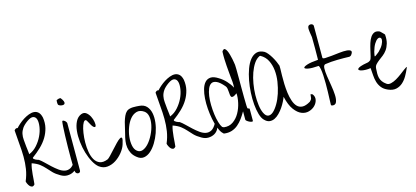

<svg xmlns="http://www.w3.org/2000/svg" viewBox="-62 -1215 3679 1699"><g transform="rotate(-15 1778.0 -365.5)"><path d="M335 -26.4Q295.9 -48.8 273.9 -71.8Q252 -94.7 232.4 -116.7Q212.9 -138.7 187.5 -158.7Q162.1 -178.7 117.2 -194.3Q110.4 -174.8 106.4 -148.4Q102.5 -122.1 100.1 -95.2Q97.7 -68.4 96.2 -44.4Q94.7 -20.5 92.8 -7.8Q80.1 7.8 68.4 5.9Q56.6 3.9 47.4 -6.3Q38.1 -16.6 31.7 -30.8Q25.4 -44.9 24.4 -52.7Q46.9 -105.5 55.2 -159.2Q63.5 -212.9 63 -269.5Q62.5 -326.2 56.6 -386.7Q50.8 -447.3 46.9 -513.7Q51.8 -521.5 60.1 -526.4Q68.4 -531.2 78.1 -527.3Q90.8 -542 111.3 -560.1Q131.8 -578.1 155.8 -593.3Q179.7 -608.4 205.6 -618.2Q231.4 -627.9 253.9 -626.5Q276.4 -625 293.5 -609.4Q310.5 -593.8 318.4 -558.6Q326.2 -507.8 315.4 -463.9Q304.7 -419.9 280.8 -380.4Q256.8 -340.8 220.7 -306.2Q184.6 -271.5 140.6 -239.3Q137.7 -233.4 143.1 -228Q148.4 -222.7 156.7 -218.3Q165 -213.9 173.8 -210.9Q182.6 -208 186.5 -207Q206.1 -193.4 229.5 -170.4Q252.9 -147.5 278.8 -123.5Q304.7 -99.6 331.5 -80.1Q358.4 -60.5 384.8 -55.2Q411.1 -49.8 436 -62.5Q460.9 -75.2 483.4 -116.2H499Q502.9 -86.9 489.7 -62Q476.6 -37.1 452.6 -23.4Q428.7 -9.8 397.5 -8.8Q366.2 -7.8 335 -26.4ZM109.4 -347.7Q110.4 -343.8 111.3 -333.5Q112.3 -323.2 113.8 -312Q115.2 -300.8 116.2 -291Q117.2 -281.2 117.2 -277.3Q159.2 -293.9 190.4 -329.1Q221.7 -364.3 241.2 -404.8Q260.7 -445.3 267.1 -485.8Q273.4 -526.4 266.6 -552.7Q259.8 -579.1 237.8 -585.4Q215.8 -591.8 178.7 -565.4Q143.6 -540 127.4 -516.1Q111.3 -492.2 106 -466.3Q100.6 -440.4 103.5 -411.6Q106.4 -382.8 109.4 -347.7Z M467.8 -23.4Q465.8 -29.3 464.8 -63Q463.9 -96.7 463.4 -144.5Q462.9 -192.4 463.9 -248.5Q464.8 -304.7 466.3 -354Q467.8 -403.3 470.2 -439.5Q472.7 -475.6 475.6 -485.4Q481.4 -488.3 488.3 -485.4Q495.1 -482.4 500.5 -477.5Q505.9 -472.7 509.8 -465.8Q513.7 -459 513.7 -454.1V-23.4Q513.7 -12.7 507.8 -7.3Q502 -2 493.7 -2Q485.4 -2 478 -7.3Q470.7 -12.7 467.8 -23.4ZM475.6 -637.7Q474.6 -640.6 474.1 -646Q473.6 -651.4 473.6 -657.7Q473.6 -664.1 474.1 -669.4Q474.6 -674.8 475.6 -676.8Q483.4 -680.7 493.2 -683.6Q502.9 -686.5 513.7 -684.6Q530.3 -663.1 534.7 -649.9Q539.1 -636.7 535.2 -629.4Q531.2 -622.1 522 -620.6Q512.7 -619.1 502.9 -621.1Q493.2 -623 484.9 -627.4Q476.6 -631.8 475.6 -637.7Z M683.6 -14.6Q658.2 -34.2 636.2 -74.2Q614.3 -114.3 599.6 -163.6Q585 -212.9 579.1 -266.6Q573.2 -320.3 578.1 -367.7Q583 -415 601.1 -450.7Q619.1 -486.3 652.3 -500Q679.7 -510.7 699.7 -495.6Q719.7 -480.5 732.4 -455.6Q745.1 -430.7 749.5 -404.3Q753.9 -377.9 749 -365.7Q744.1 -353.5 730 -363.8Q715.8 -374 691.4 -422.9Q680.7 -445.3 668.5 -438Q656.2 -430.7 646 -403.3Q635.7 -376 629.4 -334.5Q623 -293 622.6 -248Q622.1 -203.1 629.4 -160.6Q636.7 -118.2 654.3 -88.4Q671.9 -58.6 701.7 -47.4Q731.4 -36.1 775.4 -53.7Q784.2 -57.6 803.7 -78.1Q823.2 -98.6 846.2 -124Q869.1 -149.4 891.6 -172.9Q914.1 -196.3 929.2 -205.1Q944.3 -213.9 948.2 -202.6Q952.1 -191.4 937.5 -146.5Q926.8 -112.3 898.9 -77.6Q871.1 -43 835.4 -20Q799.8 2.9 759.8 7.3Q719.7 11.7 683.6 -14.6Z M1030.3 -7.8Q1002 -29.3 988.3 -55.2Q974.6 -81.1 970.2 -109.9Q965.8 -138.7 970.2 -169.4Q974.6 -200.2 983.4 -231.4Q989.3 -251 994.6 -278.3Q1000 -305.7 1007.8 -333.5Q1015.6 -361.3 1026.4 -385.3Q1037.1 -409.2 1052.7 -422.9Q1062.5 -431.6 1078.1 -436Q1093.8 -440.4 1110.4 -440.9Q1127 -441.4 1142.6 -440.4Q1158.2 -439.5 1168 -438.5Q1210.9 -435.5 1234.4 -409.7Q1257.8 -383.8 1265.6 -345.7Q1273.4 -307.6 1268.1 -260.7Q1262.7 -213.9 1246.6 -168.5Q1230.5 -123 1206.1 -83Q1181.6 -43 1152.8 -18.1Q1124 6.8 1092.3 11.7Q1060.5 16.6 1030.3 -7.8ZM1044.9 -61.5Q1069.3 -42 1097.7 -52.7Q1126 -63.5 1151.9 -92.8Q1177.7 -122.1 1198.2 -163.6Q1218.8 -205.1 1227.5 -246.6Q1236.3 -288.1 1230.5 -323.7Q1224.6 -359.4 1199.2 -377Q1163.1 -401.4 1130.9 -392.1Q1098.6 -382.8 1074.2 -354Q1049.8 -325.2 1033.7 -282.2Q1017.6 -239.3 1012.7 -196.3Q1007.8 -153.3 1015.1 -116.2Q1022.5 -79.1 1044.9 -61.5Z M1626 -26.4Q1586.9 -48.8 1564.9 -71.8Q1543 -94.7 1523.4 -116.7Q1503.9 -138.7 1478.5 -158.7Q1453.1 -178.7 1408.2 -194.3Q1401.4 -174.8 1397.5 -148.4Q1393.6 -122.1 1391.1 -95.2Q1388.7 -68.4 1387.2 -44.4Q1385.7 -20.5 1383.8 -7.8Q1371.1 7.8 1359.4 5.9Q1347.7 3.9 1338.4 -6.3Q1329.1 -16.6 1322.8 -30.8Q1316.4 -44.9 1315.4 -52.7Q1337.9 -105.5 1346.2 -159.2Q1354.5 -212.9 1354 -269.5Q1353.5 -326.2 1347.7 -386.7Q1341.8 -447.3 1337.9 -513.7Q1342.8 -521.5 1351.1 -526.4Q1359.4 -531.2 1369.1 -527.3Q1381.8 -542 1402.3 -560.1Q1422.9 -578.1 1446.8 -593.3Q1470.7 -608.4 1496.6 -618.2Q1522.5 -627.9 1544.9 -626.5Q1567.4 -625 1584.5 -609.4Q1601.6 -593.8 1609.4 -558.6Q1617.2 -507.8 1606.4 -463.9Q1595.7 -419.9 1571.8 -380.4Q1547.9 -340.8 1511.7 -306.2Q1475.6 -271.5 1431.6 -239.3Q1428.7 -233.4 1434.1 -228Q1439.5 -222.7 1447.8 -218.3Q1456.1 -213.9 1464.8 -210.9Q1473.6 -208 1477.5 -207Q1497.1 -193.4 1520.5 -170.4Q1543.9 -147.5 1569.8 -123.5Q1595.7 -99.6 1622.6 -80.1Q1649.4 -60.5 1675.8 -55.2Q1702.1 -49.8 1727.1 -62.5Q1752 -75.2 1774.4 -116.2H1790Q1793.9 -86.9 1780.8 -62Q1767.6 -37.1 1743.7 -23.4Q1719.7 -9.8 1688.5 -8.8Q1657.2 -7.8 1626 -26.4ZM1400.4 -347.7Q1401.4 -343.8 1402.3 -333.5Q1403.3 -323.2 1404.8 -312Q1406.2 -300.8 1407.2 -291Q1408.2 -281.2 1408.2 -277.3Q1450.2 -293.9 1481.4 -329.1Q1512.7 -364.3 1532.2 -404.8Q1551.8 -445.3 1558.1 -485.8Q1564.5 -526.4 1557.6 -552.7Q1550.8 -579.1 1528.8 -585.4Q1506.8 -591.8 1469.7 -565.4Q1434.6 -540 1418.5 -516.1Q1402.3 -492.2 1397 -466.3Q1391.6 -440.4 1394.5 -411.6Q1397.5 -382.8 1400.4 -347.7Z M1812.5 -23.4Q1795.9 -43.9 1782.7 -80.1Q1769.5 -116.2 1760.7 -161.1Q1752 -206.1 1748 -255.4Q1744.1 -304.7 1747.1 -350.1Q1750 -395.5 1760.7 -433.1Q1771.5 -470.7 1791.5 -492.7Q1811.5 -514.6 1841.3 -516.6Q1871.1 -518.6 1912.1 -492.2Q1946.3 -471.7 1974.1 -441.9Q2002 -412.1 2020.5 -377Q2020.5 -379.9 2021 -387.7Q2021.5 -395.5 2021.5 -403.8Q2021.5 -412.1 2021 -419.9Q2020.5 -427.7 2020.5 -430.7Q2019.5 -437.5 2017.1 -464.8Q2014.6 -492.2 2011.7 -522.9Q2008.8 -553.7 2006.8 -581.1Q2004.9 -608.4 2004.9 -615.2Q2003.9 -626 2003.4 -642.6Q2002.9 -659.2 2002.9 -675.3Q2002.9 -691.4 2003.4 -703.1Q2003.9 -714.8 2004.9 -714.8L2012.7 -722.7Q2022.5 -733.4 2031.7 -726.6Q2041 -719.7 2048.3 -704.1Q2055.7 -688.5 2061.5 -667Q2067.4 -645.5 2071.8 -625Q2076.2 -604.5 2078.1 -588.9Q2080.1 -573.2 2081.1 -569.3Q2082 -561.5 2082.5 -529.3Q2083 -497.1 2083 -453.1Q2083 -409.2 2083 -359.9Q2083 -310.5 2083.5 -268.6Q2084 -226.6 2085 -198.2Q2085.9 -169.9 2088.9 -168.9L2105.5 -162.1V-53.7Q2105.5 -43.9 2095.7 -44.9Q2085.9 -45.9 2074.2 -51.3Q2062.5 -56.6 2052.7 -64.5Q2043 -72.3 2043 -77.1V-154.3Q2025.4 -123 2004.4 -94.2Q1983.4 -65.4 1958 -43.9Q1932.6 -22.5 1900.4 -12.2Q1868.2 -2 1828.1 -7.8Q1826.2 -9.8 1820.3 -15.6Q1814.5 -21.5 1812.5 -23.4ZM1828.1 -69.3Q1829.1 -68.4 1835.4 -64.9Q1841.8 -61.5 1843.8 -61.5Q1891.6 -55.7 1927.7 -81.1Q1963.9 -106.4 1986.8 -147.5Q2009.8 -188.5 2020.5 -236.8Q2031.2 -285.2 2028.3 -323.2Q2004.9 -305.7 1992.7 -302.7Q1980.5 -299.8 1975.1 -306.2Q1969.7 -312.5 1968.3 -325.2Q1966.8 -337.9 1965.8 -353Q1964.8 -368.2 1962.4 -383.3Q1960 -398.4 1951.2 -408.2Q1914.1 -452.1 1885.7 -464.8Q1857.4 -477.5 1837.9 -467.3Q1818.4 -457 1806.2 -428.7Q1793.9 -400.4 1788.6 -362.3Q1783.2 -324.2 1784.2 -280.3Q1785.2 -236.3 1790.5 -195.3Q1795.9 -154.3 1805.7 -120.6Q1815.4 -86.9 1828.1 -69.3Z M2201.2 -36.1Q2181.6 -55.7 2169.9 -95.7Q2158.2 -135.7 2153.8 -186.5Q2149.4 -237.3 2152.3 -294.4Q2155.3 -351.6 2165.5 -405.8Q2175.8 -460 2192.9 -506.8Q2210 -553.7 2234.9 -584.5Q2259.8 -615.2 2291.5 -624.5Q2323.2 -633.8 2362.3 -613.3Q2376 -605.5 2391.1 -586.9Q2406.2 -568.4 2419.9 -545.4Q2433.6 -522.5 2443.8 -499.5Q2454.1 -476.6 2459 -460.9Q2460 -456.1 2459.5 -431.2Q2459 -406.2 2458 -371.1Q2457 -335.9 2458.5 -293.5Q2460 -251 2465.3 -210.4Q2470.7 -169.9 2482.4 -135.3Q2494.1 -100.6 2513.7 -80.6Q2533.2 -60.5 2563 -59.1Q2592.8 -57.6 2635.7 -83Q2651.4 -96.7 2654.3 -109.9Q2657.2 -123 2657.2 -132.3Q2657.2 -141.6 2659.2 -144.5Q2661.1 -147.5 2676.8 -139.6Q2696.3 -114.3 2689.9 -85.4Q2683.6 -56.6 2661.6 -34.7Q2639.6 -12.7 2606.4 -3.4Q2573.2 5.9 2538.6 -7.8Q2503.9 -21.5 2472.7 -63.5Q2441.4 -105.5 2422.9 -185.5Q2417 -168.9 2404.8 -144.5Q2392.6 -120.1 2376 -95.7Q2359.4 -71.3 2338.4 -49.8Q2317.4 -28.3 2294.9 -17.6Q2272.5 -6.8 2248.5 -9.3Q2224.6 -11.7 2201.2 -36.1ZM2210 -97.7Q2226.6 -62.5 2249 -59.6Q2271.5 -56.6 2294.9 -77.1Q2318.4 -97.7 2341.3 -136.7Q2364.3 -175.8 2380.4 -225.1Q2396.5 -274.4 2404.8 -328.6Q2413.1 -382.8 2407.7 -432.6Q2402.3 -482.4 2381.8 -523.4Q2361.3 -564.5 2319.3 -587.9Q2318.4 -588.9 2315.9 -588.9Q2313.5 -588.9 2311.5 -588.9Q2281.2 -575.2 2258.8 -542Q2236.3 -508.8 2220.2 -463.9Q2204.1 -418.9 2195.3 -367.2Q2186.5 -315.4 2185.5 -265.6Q2184.6 -215.8 2190.4 -171.4Q2196.3 -127 2210 -97.7Z M2808.6 -7.8Q2808.6 -26.4 2810.1 -57.6Q2811.5 -88.9 2812.5 -126Q2813.5 -163.1 2813.5 -202.1Q2813.5 -241.2 2811.5 -275.4Q2809.6 -309.6 2805.2 -335Q2800.8 -360.4 2793 -369.1Q2731.4 -364.3 2699.2 -370.1Q2667 -376 2666.5 -385.7Q2666 -395.5 2699.2 -406.7Q2732.4 -418 2801.8 -422.9Q2801.8 -434.6 2802.2 -464.4Q2802.7 -494.1 2802.7 -527.3Q2802.7 -560.5 2802.2 -589.8Q2801.8 -619.1 2801.8 -630.9Q2800.8 -637.7 2798.8 -649.4Q2796.9 -661.1 2794.9 -674.3Q2793 -687.5 2792 -700.7Q2791 -713.9 2793 -722.7Q2794.9 -734.4 2803.2 -738.8Q2811.5 -743.2 2820.3 -742.7Q2829.1 -742.2 2836.4 -736.8Q2843.8 -731.4 2843.8 -722.7V-430.7Q2843.8 -420.9 2868.2 -421.4Q2892.6 -421.9 2927.7 -425.8Q2962.9 -429.7 3001.5 -434.1Q3040 -438.5 3067.9 -436.5Q3095.7 -434.6 3105.5 -423.3Q3115.2 -412.1 3093.8 -384.8Q3091.8 -382.8 3085.9 -379.9Q3080.1 -377 3078.1 -377Q3025.4 -378.9 2966.8 -377.9Q2908.2 -377 2855.5 -369.1Q2837.9 -366.2 2836.4 -336.4Q2835 -306.6 2841.3 -263.7Q2847.7 -220.7 2856 -172.4Q2864.3 -124 2866.2 -84Q2868.2 -43.9 2857.9 -19Q2847.7 5.9 2816.4 0Q2814.5 0 2811.5 -2.9Q2808.6 -5.9 2808.6 -7.8Z M3332 -7.8Q3294.9 -23.4 3275.9 -47.9Q3256.8 -72.3 3248 -101.6Q3239.3 -130.9 3237.3 -164.1Q3235.4 -197.3 3232.4 -231.4Q3210 -227.5 3188.5 -228Q3167 -228.5 3150.9 -231.9Q3134.8 -235.4 3127.9 -241.7Q3121.1 -248 3126.5 -255.4Q3131.8 -262.7 3153.3 -270.5Q3174.8 -278.3 3216.8 -285.2Q3222.7 -285.2 3233.9 -291Q3245.1 -296.9 3247.1 -299.8Q3253.9 -309.6 3259.8 -333.5Q3265.6 -357.4 3272 -386.7Q3278.3 -416 3287.6 -445.8Q3296.9 -475.6 3311 -497.1Q3325.2 -518.6 3345.2 -527.3Q3365.2 -536.1 3394.5 -523.4Q3397.5 -521.5 3402.8 -516.1Q3408.2 -510.7 3414.1 -504.9Q3419.9 -499 3425.3 -493.7Q3430.7 -488.3 3432.6 -485.4Q3436.5 -437.5 3426.8 -404.3Q3417 -371.1 3400.4 -348.1Q3383.8 -325.2 3363.3 -309.6Q3342.8 -293.9 3324.2 -279.8Q3305.7 -265.6 3292.5 -251Q3279.3 -236.3 3278.3 -214.8Q3276.4 -189.5 3276.4 -168.5Q3276.4 -147.5 3281.2 -128.9Q3286.1 -110.4 3297.9 -93.8Q3309.6 -77.1 3332 -61.5Q3348.6 -49.8 3373 -55.7Q3397.5 -61.5 3422.9 -76.2Q3448.2 -90.8 3472.7 -109.4Q3497.1 -127.9 3514.6 -141.1Q3532.2 -154.3 3540 -158.2Q3547.9 -162.1 3540 -146.5Q3526.4 -114.3 3507.8 -82Q3489.3 -49.8 3463.9 -27.3Q3438.5 -4.9 3405.8 2.4Q3373 9.8 3332 -7.8ZM3300.8 -362.3Q3299.8 -357.4 3296.9 -342.8Q3293.9 -328.1 3293.9 -323.2Q3294.9 -322.3 3297.4 -322.3Q3299.8 -322.3 3300.8 -323.2Q3303.7 -325.2 3309.6 -329.6Q3315.4 -334 3321.3 -338.4Q3327.1 -342.8 3332.5 -347.2Q3337.9 -351.6 3339.8 -353.5Q3369.1 -382.8 3381.3 -407.7Q3393.6 -432.6 3393.6 -448.2Q3393.6 -463.9 3383.3 -469.2Q3373 -474.6 3358.9 -465.8Q3344.7 -457 3329.1 -432.1Q3313.5 -407.2 3300.8 -362.3Z"/></g></svg>

Font: Give You Glory
Style: Regular
Weight: 400
Designer: Kimberly Geswein
Foundry: Kimberly Geswein
Version: Version 1.002